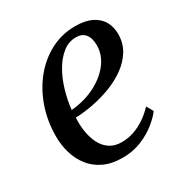

<svg xmlns="http://www.w3.org/2000/svg" viewBox="-135 -655 746 776"><g transform="rotate(-30 238.5 -267.5)"><path d="M422.5 -91Q408 -70.5 378.8 -46.8Q349.5 -23 309.2 -6.2Q269 10.5 220.5 10.5Q170 10.5 133.5 -6.8Q97 -24 73.8 -54Q50.5 -84 39.5 -122.2Q28.5 -160.5 29 -202Q29.5 -271.5 51.2 -333.8Q73 -396 112 -443.8Q151 -491.5 203.8 -519Q256.5 -546.5 318.5 -546.5Q364 -546.5 394 -532Q424 -517.5 438.8 -492Q453.5 -466.5 454 -433.5Q454 -390 433.5 -356.5Q413 -323 378.8 -298.5Q344.5 -274 302.8 -258.2Q261 -242.5 217.5 -234.2Q174 -226 136.5 -225Q134.5 -192 139.5 -160Q144.5 -128 157.5 -102.2Q170.5 -76.5 193 -61.2Q215.5 -46 248 -46Q278.5 -46 306 -55.5Q333.5 -65 358.5 -82Q383.5 -99 405 -122ZM299 -506Q264.5 -506 236.8 -484Q209 -462 188.2 -426Q167.5 -390 154.8 -346.8Q142 -303.5 137.5 -260Q170.5 -262.5 202.5 -272Q234.5 -281.5 262.2 -297.5Q290 -313.5 311.2 -334.8Q332.5 -356 344.5 -381.8Q356.5 -407.5 356.5 -436.5Q356 -471 341.2 -488.5Q326.5 -506 299 -506Z"/></g></svg>

Font: Merriweather 72pt
Style: Italic
Weight: 400
Italic angle: -7.8°
Version: Version 2.101